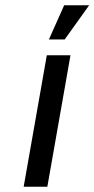

<svg xmlns="http://www.w3.org/2000/svg" viewBox="-20 -710 359 730"><path d="M70 0 158 -500H248L160 0ZM166 -560 224 -690H319L226 -560Z"/></svg>

Font: Cuprum
Style: Italic
Weight: 400
Italic angle: -10°
Designer: Jovanny Lemonad
Foundry: Jovanny Lemonad
Version: Version 3.000